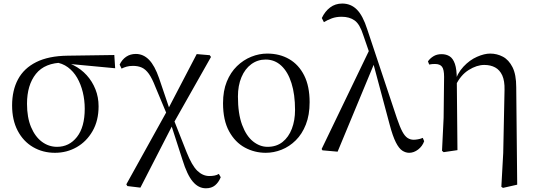

<svg xmlns="http://www.w3.org/2000/svg" viewBox="-20 -825 2940 1055"><path d="M282 14.6Q215.2 14.6 161.5 -16.8Q107.8 -48.2 77.1 -106.9Q46.5 -165.5 46.5 -245.6Q46.5 -328.5 79 -389.2Q111.6 -450 179.2 -483.8Q246.9 -517.6 350.8 -519L608.1 -522.7L612.8 -450L346.1 -475.1L329.2 -481Q226.5 -480.5 177.4 -419.1Q128.4 -357.7 128.4 -254.5Q128.4 -179.9 150.6 -126.9Q172.9 -73.9 210.2 -46.1Q247.6 -18.2 293.4 -18.2Q360.4 -18.2 403 -72.6Q445.6 -127 445.6 -227.7Q445.6 -274.5 435 -318.2Q424.4 -361.8 404.1 -397.3Q383.7 -432.7 353 -455.4Q322.4 -478.1 281.6 -483L295 -492Q342.9 -487.6 384.2 -466.6Q425.5 -445.6 456.2 -411.9Q486.9 -378.2 504.3 -334.6Q521.7 -291.1 521.7 -240.9Q521.7 -162.3 488.7 -104.9Q455.8 -47.5 401.5 -16.4Q347.2 14.6 282 14.6Z M679.9 197.4 674.1 187.9 901.7 -222.5 1060.9 -527.8 1132.5 -521.7 1139.3 -511.9 930.9 -143.3 751.5 206ZM1111.3 209.6Q1070.3 209.6 1039.1 172.5Q1007.9 135.4 982.6 53.1L918.1 -146.4H910.8L933.4 -171L1005.2 10.9Q1034.5 84.7 1064.4 113.5Q1094.4 142.2 1130 142.2Q1145.2 142.2 1158.6 139.7Q1172 137.2 1182.5 130.6L1192.9 148.8Q1181.3 177.1 1161.7 193.4Q1142.1 209.6 1111.3 209.6ZM898.9 -192.1 833.9 -347.5Q815.9 -394 798.2 -419Q780.4 -444 759.6 -453.5Q738.8 -463 710.8 -463Q690.1 -463 675.2 -458.6Q660.2 -454.2 648 -448L637.4 -470Q650.4 -497.5 673.2 -513.1Q696 -528.6 726.2 -528.6Q767.5 -528.6 798.7 -496.7Q830 -464.9 854.1 -395.3L915.1 -215.5H924.6Z M1440.1 14.6Q1378.7 14.6 1325.2 -14.3Q1271.7 -43.3 1238.6 -103.8Q1205.5 -164.4 1205.5 -258Q1205.5 -325.8 1226.2 -376.7Q1246.9 -427.5 1282.1 -461.6Q1317.4 -495.8 1360.7 -513.2Q1403.9 -530.6 1448.5 -530.6Q1516.5 -530.6 1568.9 -500.3Q1621.4 -470 1651.4 -410.5Q1681.3 -351.1 1681.3 -263.4Q1681.3 -193 1660.6 -140.7Q1639.9 -88.3 1605.1 -53.9Q1570.2 -19.4 1527.3 -2.4Q1484.5 14.6 1440.1 14.6ZM1450 -18.2Q1499 -18.2 1532.6 -44.9Q1566.2 -71.6 1583.7 -117.6Q1601.2 -163.6 1601.2 -220.9Q1601.2 -306 1581.6 -368.1Q1562.1 -430.2 1525.7 -464Q1489.4 -497.8 1439.8 -497.8Q1395.4 -497.8 1360.7 -472.2Q1326 -446.7 1306.7 -400.7Q1287.4 -354.8 1287.4 -294.9Q1287.4 -200.6 1310.3 -139Q1333.3 -77.4 1370.6 -47.8Q1407.9 -18.2 1450 -18.2Z M1751.7 1 1747.3 -6.2 2013.2 -558.1 2040.4 -486.1 1835.1 8.4ZM2228.2 14.6Q2208.9 14.6 2190.5 2.7Q2172.1 -9.3 2155.1 -42.8Q2138 -76.4 2120.9 -141L2029.2 -483.6L2026.4 -486.2L1976 -632.1Q1957.2 -692 1928.9 -712.4Q1900.5 -732.9 1857 -732.9Q1827.6 -732.9 1804 -724.4Q1780.5 -716 1759.8 -703.2L1748.3 -725.9Q1765.7 -762.8 1794.1 -784.1Q1822.4 -805.5 1860.6 -805.5Q1907.9 -805.5 1940.9 -772.5Q1973.8 -739.6 1997.9 -664.1L2161 -175Q2177 -127.8 2190.6 -102.3Q2204.2 -76.9 2219.4 -67Q2234.6 -57.1 2252.9 -57.1Q2262.5 -57.1 2276.6 -59.5Q2290.7 -61.9 2303.1 -67.4L2310.7 -49.1Q2301 -21.5 2277.5 -3.4Q2254 14.6 2228.2 14.6Z M2408.8 3.5 2417.6 -177.6 2420.2 -402.8Q2420.2 -443.1 2408.8 -458.2Q2397.4 -473.4 2370.3 -473.4Q2362.5 -473.4 2354.8 -472.9Q2347.1 -472.4 2338.3 -470.4L2331.5 -487.8Q2342 -503.4 2360.9 -515.4Q2379.8 -527.4 2406.2 -527.4Q2432.1 -527.4 2450.8 -515.5Q2469.4 -503.6 2479.6 -474.1Q2489.8 -444.6 2490 -389.8V-385.8L2493.6 0L2417.6 11.1ZM2734.8 201.4 2745.1 15.9 2752.3 -330.8Q2753.5 -380.7 2739.8 -410.8Q2726 -440.8 2700.7 -454.5Q2675.3 -468.2 2641.2 -468.2Q2599.8 -468.2 2555.4 -440.4Q2511.1 -412.7 2484.1 -356.3L2473.9 -366.7H2476.1Q2492.4 -422.5 2526.8 -459Q2561.1 -495.5 2601.3 -513Q2641.4 -530.6 2673.3 -530.6Q2710.7 -530.6 2743.1 -513.5Q2775.5 -496.4 2796.1 -455.9Q2816.6 -415.3 2816.6 -345.2L2821.9 189.8L2743.8 207.4Z"/></svg>

Font: Noto Serif TC
Style: Regular
Weight: 200
Designer: Ryoko NISHIZUKA 西塚涼子 (kana & ideographs); Frank Grießhammer (Latin, Greek & Cyrillic); Wenlong ZHANG 张文龙 (bopomofo); San
Foundry: Adobe
Version: Version 2.001;hotconv 1.1.0;makeotfexe 2.6.0